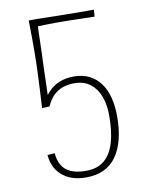

<svg xmlns="http://www.w3.org/2000/svg" viewBox="-81 -757 638 826"><g transform="rotate(-10 238.0 -344.0)"><path d="M229 10Q193 10 166.5 0.5Q140 -9 121.5 -26Q103 -43 93 -65.5Q83 -88 81 -114L113 -116Q115 -86 127.5 -64Q140 -42 166 -30Q192 -18 233 -18Q282 -18 312.5 -43Q343 -68 357.5 -116.5Q372 -165 372 -235Q372 -282 358.5 -318.5Q345 -355 317.5 -376.5Q290 -398 247 -398Q219 -398 196 -389.5Q173 -381 155.5 -363.5Q138 -346 126 -318L103 -320Q115 -355 135.5 -378.5Q156 -402 184.5 -414.5Q213 -427 250 -427Q289 -427 318 -412.5Q347 -398 366.5 -371.5Q386 -345 395.5 -307.5Q405 -270 405 -225Q405 -170 394 -126.5Q383 -83 361.5 -52.5Q340 -22 307 -6Q274 10 229 10ZM126 -318 93 -317Q94 -329 95 -350Q96 -371 97.5 -397.5Q99 -424 100 -452Q101 -480 102 -505Q103 -529 103 -557Q103 -585 103 -612.5Q103 -640 102.5 -662.5Q102 -685 102 -698L138 -695Q137 -682 136 -659.5Q135 -637 134.5 -609.5Q134 -582 133 -554Q132 -526 131 -503Q130 -482 129.5 -456.5Q129 -431 128 -405Q127 -379 126.5 -356.5Q126 -334 126 -318ZM120 -666 109 -698Q120 -698 137 -698Q154 -698 174 -697.5Q194 -697 212 -696.5Q230 -696 243 -696Q257 -696 277 -695.5Q297 -695 319 -695Q341 -695 359 -695Q377 -695 386 -695L384 -665Q376 -665 358 -665.5Q340 -666 318.5 -666.5Q297 -667 277 -667.5Q257 -668 245 -668Q231 -668 212.5 -668Q194 -668 175.5 -667.5Q157 -667 142 -666.5Q127 -666 120 -666Z"/></g></svg>

Font: Truculenta Thin
Style: Regular
Weight: 250
Version: Version 1.002